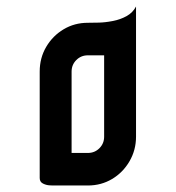

<svg xmlns="http://www.w3.org/2000/svg" viewBox="-20 -620 540 590"><path d="M250 -50Q209 -50 175.5 -70Q142 -90 122 -124.5Q102 -159 102 -200V-400Q102 -442 122 -476Q142 -510 175.5 -530Q209 -550 250 -550Q291 -550 324.5 -530Q358 -510 378 -476Q398 -442 398 -400V-200Q398 -159 378 -124.5Q358 -90 324.5 -70Q291 -50 250 -50ZM142 -50Q142 -50 132 -50.5Q122 -51 112 -56Q102 -61 102 -73V-281L250 -50ZM200 -150H250Q271 -150 285.5 -164.5Q300 -179 300 -200V-450H250Q229 -450 214.5 -435.5Q200 -421 200 -400ZM398 -400 250 -550Q263 -550 283.5 -550.5Q304 -551 327 -555.5Q350 -560 369 -570.5Q388 -581 398 -600Z"/></svg>

Font: Reem Kufi Fun
Style: Regular
Weight: 400
Designer: Khaled Hosny
Version: Version 1.005